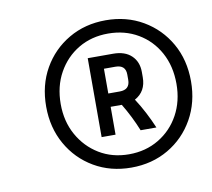

<svg xmlns="http://www.w3.org/2000/svg" viewBox="-60 -785 675 611"><g transform="rotate(-10 277.0 -479.0)"><path d="M318 -241Q251 -241 198 -272Q145 -303 114.5 -357Q84 -411 84 -479Q84 -548 114.5 -601.5Q145 -655 198 -686Q251 -717 318 -717Q385 -717 438 -686Q491 -655 521.5 -601.5Q552 -548 552 -479Q552 -411 521.5 -357Q491 -303 438 -272Q385 -241 318 -241ZM318 -284Q372 -284 414.5 -309.5Q457 -335 481 -379Q505 -423 505 -479Q505 -536 481 -580Q457 -624 414.5 -649Q372 -674 318 -674Q264 -674 222 -649Q180 -624 155.5 -580Q131 -536 131 -479Q131 -423 155.5 -379Q180 -335 222 -309.5Q264 -284 318 -284ZM241 -353V-608H323Q361 -608 382 -588Q403 -568 403 -535V-518Q403 -472 366 -452Q381 -429 394 -404Q407 -379 418 -353H367Q348 -400 322 -443H286V-353ZM323 -566H286V-486H323Q356 -486 356 -518V-535Q356 -566 323 -566Z"/></g></svg>

Font: Inria Sans Light
Style: Italic
Weight: 300
Italic angle: -10°
Designer: Black Foundry Team
Foundry: Black Foundry
Version: Version 1.2; ttfautohint (v1.8.3)